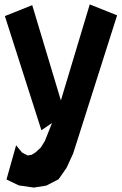

<svg xmlns="http://www.w3.org/2000/svg" viewBox="-20 -598 549 867"><path d="M254.9 -144.5 385.3 -578.1 508.8 -528.8 331.5 28.8 310.1 95.7 280.3 160.2 244.6 211.4 189 240.2 132.8 249 64.9 239.3 9.3 212.4 52.7 58.1 79.6 90.8 105 104 122.6 101.1 139.6 90.8 164.6 67.9 182.6 38.6 214.8 -42.5 167 -9.8 2 -525.4 125.5 -574.7Z"/></svg>

Font: Gap Sans
Style: Black
Weight: 400
Designer: Alexandre Liziard and Etienne Ozeray
Foundry: Interstices.io
Version: Version 1.6.1 - December 3. 2014